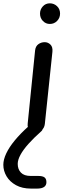

<svg xmlns="http://www.w3.org/2000/svg" viewBox="-108 -795 430 1154"><path d="M107 0Q84.5 0 70 -13Q55.5 -26 58.5 -53L103 -492.5Q106 -517.5 122.8 -529.5Q139.5 -541.5 160.5 -541.5Q180.5 -541.5 195.2 -527Q210 -512.5 207 -483.5L161.5 -50Q158.5 -25.5 142.5 -12.8Q126.5 0 107 0ZM191.5 -651Q167 -651 149.8 -669Q132.5 -687 132.5 -713.5Q132.5 -738 149.2 -756.5Q166 -775 191.5 -775Q216.5 -775 234.8 -757.8Q253 -740.5 253 -713.5Q253 -687.5 235.2 -669.2Q217.5 -651 191.5 -651ZM78 338.5Q25.5 338.5 -11.8 318Q-49 297.5 -68.5 264.8Q-88 232 -88 195.5Q-88 164.5 -70.5 127.2Q-53 90 -19.2 49Q14.5 8 62 -34.5Q74.5 -45.5 84.2 -49.5Q94 -53.5 106.5 -53.5Q123 -53.5 135.8 -44.5Q148.5 -35.5 148.5 -23Q148.5 -12.5 138.5 -4.5Q94.5 34.5 63 69.8Q31.5 105 15 135.5Q-1.5 166 -1.5 190Q-1.5 222.5 17.8 242.5Q37 262.5 76.5 262.5H121.5Q148 262.5 159.5 271.2Q171 280 171 300Q171 319 156.8 328.8Q142.5 338.5 115.5 338.5Z"/></svg>

Font: Edu SA Hand Medium
Style: Regular
Weight: 500
Designer: Tina and Corey Anderson, Eben Sorkin, Mirko Velimirovic
Foundry: Google for Education
Version: Version 2.000